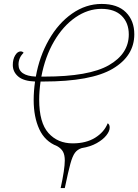

<svg xmlns="http://www.w3.org/2000/svg" viewBox="-20 -745 702 975"><path d="M186 -331Q179 -282 179 -239Q179 -122 226 -69.5Q273 -17 349 -17Q417 -17 463 -45.5Q509 -74 527 -119Q537 -113 537 -97Q537 -79 520 -57.5Q503 -36 471 -18Q439 0 395 7Q373 14 360.5 31Q348 48 337.5 86Q327 124 309 210H288Q309 114 309 70Q309 42 300 25.5Q291 9 270 -3Q208 -27 179.5 -89Q151 -151 151 -237Q151 -283 158 -331Q100 -333 72.5 -356.5Q45 -380 45 -415Q45 -444 57 -464Q69 -484 85 -484Q94 -484 100 -477Q74 -452 74 -417Q74 -360 162 -356Q180 -458 228 -542.5Q276 -627 346 -676Q416 -725 496 -725Q577 -725 619.5 -682.5Q662 -640 662 -571Q662 -461 552.5 -396Q443 -331 200 -331ZM190 -356H206Q432 -356 533 -414Q634 -472 634 -570Q634 -629 598 -664.5Q562 -700 495 -700Q426 -700 363 -656.5Q300 -613 254.5 -535Q209 -457 190 -356Z"/></svg>

Font: Noto Serif NarrowThin
Style: Italic
Weight: 250
Width: 4
Italic angle: -12°
Designer: Monotype Design Team
Foundry: Monotype Imaging Inc.
Version: Version 1.001